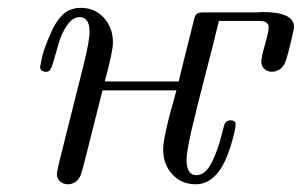

<svg xmlns="http://www.w3.org/2000/svg" viewBox="-20 -462 775 493"><path d="M83 -290Q85 -302.2 89.6 -321.5Q94.2 -340.8 111.6 -379.4Q128.9 -418 150.9 -432.1Q167 -441.9 187 -441.9Q223.1 -441.9 246.6 -416.5Q270 -391.1 270 -352.1Q270 -330.1 249 -252.9H439Q439.9 -257.8 442.9 -270Q445.8 -282.2 454.8 -318.1Q463.9 -354 477.1 -407.2Q480 -421.4 484.4 -425.8Q488.8 -430.2 502.9 -430.2H641.1Q643.1 -430.2 647 -430.7Q650.9 -431.2 652.8 -431.2Q734.9 -431.2 734.9 -393.1Q734.9 -386.2 724.9 -345.7Q714.8 -305.2 710 -296.9Q697.8 -277.8 678.2 -277.8Q666 -277.8 658.4 -285.4Q650.9 -293 650.9 -304.2Q650.9 -314 660.4 -347.4Q669.9 -380.9 669.9 -392.1Q669.9 -408.2 646 -408.2H542Q529.8 -356.4 506.8 -268.3Q483.9 -180.2 471.4 -126Q459 -71.8 459 -51.8Q459 -11.7 484.9 -12.2Q497.1 -12.2 507.6 -22.2Q518.1 -32.2 526.1 -49.6Q534.2 -66.9 539.1 -81.5Q543.9 -96.2 549.1 -115.5Q554.2 -134.8 555.2 -139.2Q559.1 -153.3 572 -153.1Q585 -152.8 585 -143.1Q585 -127.9 572 -86.4Q559.1 -44.9 542 -22Q517.1 11.2 482.9 11.2Q445.8 11.2 422.4 -14.4Q398.9 -40 398.9 -79.1Q398.9 -111.3 433.1 -230H243.2Q243.2 -229 230 -177.5Q216.8 -126 203.4 -72Q189.9 -18.1 188 -14.2Q178.2 10.7 153.8 11.2Q142.6 11.2 134.3 3.7Q126 -3.9 126 -16.1Q126 -18.1 131.8 -44.9L193.8 -292Q210 -356.9 210 -379.9Q210 -418 184.1 -418Q167 -418 152.6 -397.5Q138.2 -377 131.1 -352.1Q124 -327.1 117.4 -304.7Q110.8 -282.2 106 -279.8Q100.1 -275.9 91.6 -278.6Q83 -281.2 83 -290Z"/></svg>

Font: CMU Classical Serif
Style: Italic
Weight: 500
Italic angle: -14.04°
Version: Version 0.7.0